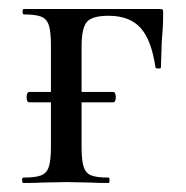

<svg xmlns="http://www.w3.org/2000/svg" viewBox="-20 -406 413 426"><path d="M39 -191Q39 -195 40.5 -198.5Q42 -202 45 -202H231Q234 -202 235.5 -198.5Q237 -195 237 -191Q237 -179 231 -179H45Q39 -179 39 -191ZM342 -377Q342 -357 341 -341.5Q340 -326 339 -315L337 -256Q337 -254 331.5 -254Q326 -254 325 -256Q316 -318 291.5 -344.5Q267 -371 221 -371Q184 -371 172.5 -357Q161 -343 161 -303V-81Q161 -50 165.5 -36Q170 -22 182 -17Q194 -12 221 -12Q223 -12 223 -6Q223 0 221 0Q195 0 181 -1L128 -2L74 -1Q59 0 32 0Q29 0 29 -6Q29 -12 32 -12Q59 -12 71.5 -17Q84 -22 88.5 -36.5Q93 -51 93 -81V-305Q93 -335 88.5 -349.5Q84 -364 71.5 -369Q59 -374 33 -374Q30 -374 30 -380Q30 -386 33 -386H334Q340 -386 341 -384.5Q342 -383 342 -377Z"/></svg>

Font: Cormorant Garamond Medium
Style: Regular
Weight: 500
Designer: Christian Thalmann (Catharsis Fonts)
Foundry: Catharsis Fonts
Version: Version 4.000